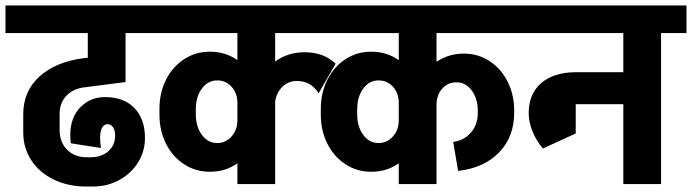

<svg xmlns="http://www.w3.org/2000/svg" viewBox="-55 -673 2530 702"><path d="M248 -353Q210 -347 186.5 -321.5Q163 -296 163 -257V-197Q163 -153 190.5 -125.5Q218 -98 262 -98H276Q316 -98 341 -120Q366 -142 366 -177Q366 -196 358.5 -207.5Q351 -219 338 -219Q326 -219 318.5 -206.5Q311 -194 311 -169Q311 -153 314 -132L204 -149Q202 -160 202 -180Q202 -243 238.5 -280.5Q275 -318 329 -318Q398 -318 436.5 -278Q475 -238 475 -169V-168Q475 -120 450 -79.5Q425 -39 381.5 -15Q338 9 284 9H260Q194 9 141.5 -16.5Q89 -42 59.5 -87Q30 -132 30 -189V-258Q31 -340 89 -393Q147 -446 248 -460L266 -462V-552H-35V-653H535V-552H404V-373Z M951 -552V-448Q997 -482 1059 -482Q1129 -482 1172 -440L1110 -332Q1082 -377 1030 -377Q1000 -377 978 -356Q956 -335 951 -302V0H813V-76Q770 -45 712 -45Q660 -45 618 -72.5Q576 -100 552 -147.5Q528 -195 528 -254V-275Q528 -334 552 -381.5Q576 -429 618 -456.5Q660 -484 712 -484Q770 -484 813 -453V-552H465V-653H1285V-552ZM813 -233V-297Q813 -332 792 -355.5Q771 -379 739 -379Q705 -379 683 -349Q661 -319 661 -274V-255Q661 -210 683 -180Q705 -150 739 -150Q770 -150 791.5 -174Q813 -198 813 -233Z M1541 -552V-447Q1585 -477 1641 -477Q1693 -477 1735 -449.5Q1777 -422 1801 -374.5Q1825 -327 1825 -268V-261Q1825 -173 1770 -116Q1715 -59 1620 -48L1602 -154Q1643 -160 1667.5 -189Q1692 -218 1692 -261V-267Q1692 -312 1670 -342Q1648 -372 1614 -372Q1582 -372 1561.5 -348.5Q1541 -325 1541 -289V0H1403V-76Q1360 -45 1302 -45Q1250 -45 1208 -72.5Q1166 -100 1142 -147.5Q1118 -195 1118 -254V-275Q1118 -334 1142 -381.5Q1166 -429 1208 -456.5Q1250 -484 1302 -484Q1360 -484 1403 -453V-552H1055V-653H1885V-552ZM1403 -233V-297Q1403 -332 1382 -355.5Q1361 -379 1329 -379Q1295 -379 1273 -349Q1251 -319 1251 -274V-255Q1251 -210 1273 -180Q1295 -150 1329 -150Q1360 -150 1381.5 -174Q1403 -198 1403 -233Z M2455 -552H2362V0H2224V-292H2050V-185L1930 -130Q1906 -158 1892 -192.5Q1878 -227 1878 -259Q1878 -329 1923 -368.5Q1968 -408 2048 -409H2224V-552H1815V-653H2455Z"/></svg>

Font: Akshar SemiBold
Style: Regular
Weight: 600
Designer: Tall Chai
Foundry: Tall Chai
Version: Version 1.000